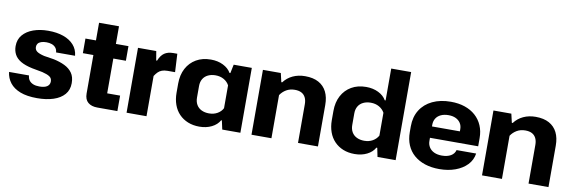

<svg xmlns="http://www.w3.org/2000/svg" viewBox="-53 -1142 4659 1565"><g transform="rotate(10 2277.0 -359.5)"><path d="M282 10Q198 10 142.5 -11.5Q87 -33 57 -71.5Q27 -110 21 -161H186Q188 -136 200 -120Q212 -104 233 -95.5Q254 -87 284 -87Q328 -87 349 -102Q370 -117 370 -143Q370 -170 349.5 -183.5Q329 -197 288 -207L202 -223Q141 -236 105 -257.5Q69 -279 53 -309.5Q37 -340 37 -378Q37 -433 69 -470.5Q101 -508 155.5 -527.5Q210 -547 278 -547Q350 -547 404 -528Q458 -509 490.5 -472.5Q523 -436 528 -384H371Q369 -408 356.5 -423Q344 -438 324 -445Q304 -452 280 -452Q254 -452 236 -445.5Q218 -439 209.5 -427.5Q201 -416 201 -400Q201 -376 219.5 -362.5Q238 -349 280 -339L362 -326Q414 -315 454 -295.5Q494 -276 517 -243.5Q540 -211 540 -159Q540 -103 507.5 -65.5Q475 -28 417 -9Q359 10 282 10Z M780 0Q731 0 702.5 -24Q674 -48 674 -98V-683H839V-128H946V0ZM587 -416V-537H943V-416Z M1022 0V-537H1173L1186 -461H1193Q1211 -506 1239.5 -525.5Q1268 -545 1313 -545H1346L1354 -394H1292Q1265 -394 1246 -387Q1227 -380 1213.5 -366.5Q1200 -353 1187 -333V0Z M1625 9Q1573 9 1530.5 -8Q1488 -25 1457.5 -56.5Q1427 -88 1411 -132.5Q1395 -177 1395 -231V-307Q1395 -379 1423.5 -432.5Q1452 -486 1503.5 -516Q1555 -546 1625 -546Q1682 -546 1726.5 -524Q1771 -502 1792 -465H1799L1814 -537H1964V0H1814L1798 -73H1792Q1771 -35 1726.5 -13Q1682 9 1625 9ZM1684 -111Q1723 -111 1753 -128Q1783 -145 1798 -174V-363Q1783 -392 1753 -409Q1723 -426 1684 -426Q1649 -426 1622 -413Q1595 -400 1580.5 -375.5Q1566 -351 1566 -317V-221Q1566 -187 1580.5 -162Q1595 -137 1622 -124Q1649 -111 1684 -111Z M2056 0V-537H2204L2221 -464H2228Q2258 -504 2303.5 -525Q2349 -546 2405 -546Q2472 -546 2516.5 -521.5Q2561 -497 2583.5 -452Q2606 -407 2606 -343V0H2441V-320Q2441 -353 2429.5 -376Q2418 -399 2396 -410.5Q2374 -422 2341 -422Q2301 -422 2270.5 -404Q2240 -386 2221 -357V0Z M2910 9Q2857 9 2815 -8Q2773 -25 2742.5 -56.5Q2712 -88 2696 -132.5Q2680 -177 2680 -231V-307Q2680 -379 2708.5 -432.5Q2737 -486 2788.5 -516Q2840 -546 2910 -546Q2967 -546 3011.5 -524Q3056 -502 3077 -465H3084V-729H3249V0H3099L3084 -73H3077Q3056 -35 3011.5 -13Q2967 9 2910 9ZM2969 -111Q3008 -111 3038 -128Q3068 -145 3084 -174V-363Q3068 -392 3038 -409Q3008 -426 2969 -426Q2934 -426 2907 -413Q2880 -400 2865.5 -375.5Q2851 -351 2851 -317V-221Q2851 -187 2865.5 -162Q2880 -137 2907 -124Q2934 -111 2969 -111Z M3611 10Q3545 10 3492 -7.5Q3439 -25 3401 -58Q3363 -91 3343 -138.5Q3323 -186 3323 -245V-293Q3323 -371 3358.5 -428Q3394 -485 3459 -516Q3524 -547 3611 -547Q3675 -547 3726.5 -529.5Q3778 -512 3815 -479Q3852 -446 3872 -399.5Q3892 -353 3892 -296V-228H3466V-322H3737L3724 -307V-340Q3724 -369 3710 -390.5Q3696 -412 3671 -424Q3646 -436 3611 -436Q3574 -436 3547.5 -423.5Q3521 -411 3507 -388.5Q3493 -366 3493 -336V-202Q3493 -173 3507.5 -150Q3522 -127 3549 -114.5Q3576 -102 3613 -102Q3658 -102 3687 -119Q3716 -136 3724 -167H3886Q3878 -112 3840 -72.5Q3802 -33 3743 -11.5Q3684 10 3611 10Z M3964 0V-537H4112L4129 -464H4136Q4166 -504 4211.5 -525Q4257 -546 4313 -546Q4380 -546 4424.5 -521.5Q4469 -497 4491.5 -452Q4514 -407 4514 -343V0H4349V-320Q4349 -353 4337.5 -376Q4326 -399 4304 -410.5Q4282 -422 4249 -422Q4209 -422 4178.5 -404Q4148 -386 4129 -357V0Z"/></g></svg>

Font: Hubot Sans
Style: Bold
Weight: 700
Designer: Deni Anggara
Foundry: GitHub, Inc., Subsidiary of Microsoft Corporation
Version: Version 2.000